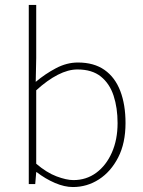

<svg xmlns="http://www.w3.org/2000/svg" viewBox="-20 -742 578 774"><path d="M274 12Q240 12 201.5 -4.5Q163 -21 128 -48H126L122 0H96V-722H126V-508L124 -412Q162 -444 205.5 -467Q249 -490 294 -490Q359 -490 401.5 -460Q444 -430 465 -375Q486 -320 486 -246Q486 -165 456.5 -107.5Q427 -50 379 -19Q331 12 274 12ZM276 -16Q328 -16 368 -45.5Q408 -75 431 -127Q454 -179 454 -246Q454 -307 438 -356Q422 -405 386.5 -433.5Q351 -462 292 -462Q255 -462 213 -440.5Q171 -419 126 -378V-82Q168 -46 208 -31Q248 -16 276 -16Z"/></svg>

Font: Mada ExtraLight
Style: Regular
Weight: 250
Designer: Khaled Hosny
Version: Version 1.5